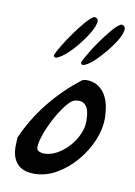

<svg xmlns="http://www.w3.org/2000/svg" viewBox="-71 -628 477 677"><g transform="rotate(10 167.5 -289.5)"><path d="M17.6 -82Q17.6 -85.9 18.1 -98.1Q18.6 -110.4 18.6 -114.3Q49.8 -185.5 98.6 -246.1Q147.5 -306.6 209 -353.5Q210.9 -353.5 215.3 -355Q219.7 -356.4 221.7 -356.4Q248 -356.4 265.1 -345.2Q282.2 -334 292.5 -315.9Q302.7 -297.9 306.6 -275.9Q310.5 -253.9 310.5 -233.4Q310.5 -195.3 293 -153.8Q275.4 -112.3 245.6 -77.6Q215.8 -43 177.7 -21Q139.6 1 98.6 1Q57.6 1 37.6 -21Q17.6 -43 17.6 -82ZM93.8 -93.8Q93.8 -83 102.5 -79.1Q111.3 -75.2 120.1 -75.2Q144.5 -75.2 167.5 -88.4Q190.4 -101.6 208.5 -121.6Q226.6 -141.6 237.3 -166Q248 -190.4 248 -212.9Q248 -223.6 246.6 -236.8Q245.1 -250 240.2 -260.3Q235.4 -270.5 225.1 -276.4Q214.8 -282.2 196.3 -278.3Q182.6 -275.4 165 -252.9Q147.5 -230.5 131.3 -200.7Q115.2 -170.9 104.5 -141.1Q93.8 -111.3 93.8 -93.8ZM210.9 -580.1Q227.5 -579.1 225.6 -564Q223.6 -548.8 211.4 -527.3Q199.2 -505.9 180.7 -482.4Q162.1 -459 143.6 -441.9Q125 -424.8 110.8 -418Q96.7 -411.1 94.7 -422.9Q98.6 -433.6 112.3 -456.5Q126 -479.5 143.6 -504.4Q161.1 -529.3 179.2 -550.8Q197.3 -572.3 210.9 -580.1ZM309.6 -570.3Q326.2 -569.3 324.7 -554.2Q323.2 -539.1 311 -518.1Q298.8 -497.1 279.8 -473.6Q260.7 -450.2 242.7 -433.1Q224.6 -416 210 -409.2Q195.3 -402.3 193.4 -414.1Q197.3 -423.8 210.9 -447.3Q224.6 -470.7 242.2 -495.6Q259.8 -520.5 277.8 -542Q295.9 -563.5 309.6 -570.3Z"/></g></svg>

Font: La Belle Aurore
Style: Regular
Weight: 400
Version: Version 1.001 2001